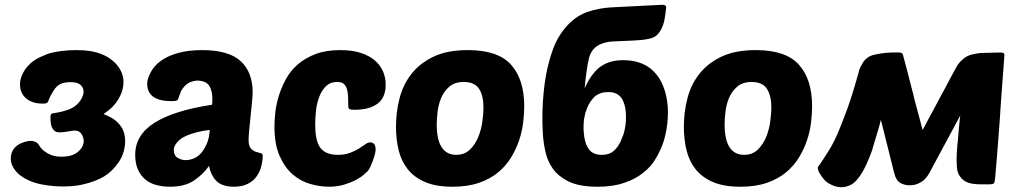

<svg xmlns="http://www.w3.org/2000/svg" viewBox="-20 -769 4253 801"><path d="M479 -249Q492 -234 497.5 -214.5Q503 -195 502 -173.5Q501 -152 494 -130.5Q487 -109 474 -91Q448 -53 413.5 -32.5Q379 -12 328 0Q304 6 273.5 8Q243 10 212 8Q181 6 152 0Q123 -6 101 -16Q62 -33 41.5 -61Q21 -89 26 -119Q28 -134 35 -144.5Q42 -155 51.5 -162Q61 -169 71.5 -173Q82 -177 91 -179Q109 -183 119.5 -180Q130 -177 136 -172Q141 -167 147.5 -156.5Q154 -146 167 -137Q190 -120 217 -116.5Q244 -113 272 -119Q285 -122 297 -129.5Q309 -137 317 -147.5Q325 -158 328 -170Q331 -182 327 -195Q323 -208 316.5 -214.5Q310 -221 302.5 -223Q295 -225 287 -224Q279 -223 272 -222Q247 -217 234 -217Q215 -216 207.5 -223Q200 -230 196 -239Q192 -248 191 -264Q190 -280 191 -285Q192 -295 199 -296Q204 -297 220 -299.5Q236 -302 261 -310Q285 -318 301 -333Q317 -348 325 -368Q333 -388 324.5 -404Q316 -420 297 -424Q278 -428 255 -425Q232 -422 217 -408Q210 -401 204 -391.5Q198 -382 193 -373Q188 -364 185 -356.5Q182 -349 181 -346Q177 -337 164 -337Q158 -336 138.5 -338Q119 -340 99 -351Q89 -357 80.5 -367Q72 -377 67.5 -390.5Q63 -404 63.5 -420.5Q64 -437 72 -456Q81 -476 93 -490Q105 -504 118.5 -514Q132 -524 147 -530.5Q162 -537 176 -543Q188 -548 212.5 -552.5Q237 -557 267 -559Q297 -561 328.5 -559Q360 -557 387 -549Q416 -540 436.5 -526Q457 -512 470 -495.5Q483 -479 489 -462Q495 -445 495 -430Q496 -400 482.5 -371.5Q469 -343 449 -323Q441 -315 432 -308Q423 -301 412 -293Q431 -286 448 -276Q465 -266 479 -249Z M855 -227Q827 -224 800 -217Q773 -210 752 -200Q731 -190 718 -174Q705 -158 705 -145Q705 -120 721 -110.5Q737 -101 755 -101Q772 -101 789.5 -108.5Q807 -116 820 -131.5Q833 -147 843 -170Q853 -193 855 -227ZM544 -123Q544 -206 625 -257Q706 -308 864 -332Q865 -334 865.5 -339.5Q866 -345 866 -356Q866 -388 854 -409.5Q842 -431 804 -433Q783 -431 770 -424.5Q757 -418 747.5 -406.5Q738 -395 734.5 -387Q731 -379 725 -361Q723 -352 716.5 -349.5Q710 -347 696 -347Q594 -347 594 -420Q594 -439 608.5 -467Q623 -495 651.5 -515.5Q680 -536 723 -548Q766 -560 823 -560Q934 -560 984 -514Q1034 -468 1034 -384Q1034 -373 1031.5 -344.5Q1029 -316 1025.5 -284.5Q1022 -253 1019.5 -225Q1017 -197 1017 -186Q1017 -161 1026 -150.5Q1035 -140 1046.5 -136Q1058 -132 1067 -130Q1076 -128 1076 -120Q1076 -98 1070 -75Q1064 -52 1050.5 -33Q1037 -14 1013.5 -2Q990 10 956 10Q908 10 884 -13Q860 -36 852 -77Q828 -42 789.5 -16Q751 10 689 10Q659 10 632.5 3Q606 -4 586.5 -20Q567 -36 555.5 -61.5Q544 -87 544 -123Z M1389 -123Q1418 -123 1439.5 -131Q1461 -139 1477 -149Q1493 -159 1504 -167Q1515 -175 1524 -175Q1547 -175 1547 -145Q1547 -138 1544 -125.5Q1541 -113 1536 -99.5Q1531 -86 1525.5 -74Q1520 -62 1515 -56Q1510 -51 1497.5 -40Q1485 -29 1464 -18Q1443 -7 1415 1.5Q1387 10 1353 10Q1315 10 1274.5 -1.5Q1234 -13 1201 -41.5Q1168 -70 1146.5 -118.5Q1125 -167 1125 -240Q1125 -266 1128.5 -299.5Q1132 -333 1143 -368.5Q1154 -404 1172.5 -438.5Q1191 -473 1222 -500Q1253 -527 1296.5 -543.5Q1340 -560 1400 -560Q1449 -560 1484.5 -548.5Q1520 -537 1543 -517.5Q1566 -498 1577.5 -472Q1589 -446 1589 -416Q1589 -362 1555 -336.5Q1521 -311 1459 -311Q1444 -311 1438.5 -313.5Q1433 -316 1433 -325Q1433 -349 1432 -368Q1431 -387 1426.5 -400Q1422 -413 1413 -420Q1404 -427 1387 -427Q1356 -427 1337.5 -407Q1319 -387 1309.5 -358.5Q1300 -330 1297.5 -300Q1295 -270 1295 -250Q1295 -179 1317.5 -151Q1340 -123 1389 -123Z M1868 10Q1799 10 1753.5 -9.5Q1708 -29 1681 -63Q1654 -97 1643 -142.5Q1632 -188 1632 -240Q1632 -300 1646.5 -357.5Q1661 -415 1696 -460Q1731 -505 1788.5 -532.5Q1846 -560 1932 -560Q2058 -560 2112.5 -498.5Q2167 -437 2167 -326Q2167 -295 2162.5 -257.5Q2158 -220 2145.5 -183Q2133 -146 2111.5 -111Q2090 -76 2057 -49Q2024 -22 1977.5 -6Q1931 10 1868 10ZM1915 -427Q1877 -427 1854.5 -407.5Q1832 -388 1820.5 -360.5Q1809 -333 1805.5 -302.5Q1802 -272 1802 -251Q1802 -185 1823 -154Q1844 -123 1883 -123Q1918 -123 1940.5 -145Q1963 -167 1975.5 -198Q1988 -229 1992.5 -263Q1997 -297 1997 -320Q1997 -370 1978.5 -398.5Q1960 -427 1915 -427Z M2763 -348Q2767 -322 2766.5 -297.5Q2766 -273 2764 -255Q2762 -232 2755 -202.5Q2748 -173 2736 -146Q2735 -145 2735 -144.5Q2735 -144 2734 -143Q2726 -124 2716 -108Q2697 -74 2663 -48Q2630 -21 2583 -6Q2538 10 2474 10Q2396 10 2352 -12Q2306 -35 2284 -69Q2264 -98 2256 -134Q2247 -171 2244.5 -214.5Q2242 -258 2243 -301Q2244 -344 2248 -383.5Q2252 -423 2257 -451Q2268 -513 2288.5 -567.5Q2309 -622 2348 -664Q2387 -705 2433 -720Q2479 -735 2526 -738Q2550 -739 2584.5 -741Q2619 -743 2652.5 -744.5Q2686 -746 2712 -747.5Q2738 -749 2743 -749Q2761 -749 2759 -736Q2757 -716 2752.5 -689Q2748 -662 2734 -639Q2720 -616 2696.5 -609.5Q2673 -603 2640 -601Q2624 -600 2605 -599Q2586 -598 2568 -597.5Q2550 -597 2535 -596Q2520 -595 2512 -593Q2479 -586 2462 -570Q2445 -554 2438 -530Q2432 -506 2427 -470.5Q2422 -435 2419 -401Q2438 -442 2457 -464Q2474 -485 2493 -496Q2528 -518 2580 -518Q2671 -518 2719 -458Q2753 -415 2763 -348ZM2581 -208Q2592 -244 2591.5 -281.5Q2591 -319 2583 -339Q2581 -344 2579.5 -347.5Q2578 -351 2576 -355Q2558 -385 2518 -385Q2483 -385 2461 -366Q2440 -345 2430 -320Q2428 -315 2427 -311.5Q2426 -308 2424 -303Q2424 -303 2423 -302Q2421 -295 2420 -288.5Q2419 -282 2417 -274Q2415 -260 2414.5 -243.5Q2414 -227 2416 -211Q2419 -174 2433 -152Q2450 -123 2490 -123Q2527 -123 2546 -145Q2554 -153 2559.5 -161.5Q2565 -170 2570 -180V-181Q2572 -186 2573.5 -190Q2575 -194 2577 -199Q2578 -201 2579 -203.5Q2580 -206 2581 -208Z M3069 10Q3000 10 2954.5 -9.5Q2909 -29 2882 -63Q2855 -97 2844 -142.5Q2833 -188 2833 -240Q2833 -300 2847.5 -357.5Q2862 -415 2897 -460Q2932 -505 2989.5 -532.5Q3047 -560 3133 -560Q3259 -560 3313.5 -498.5Q3368 -437 3368 -326Q3368 -295 3363.5 -257.5Q3359 -220 3346.5 -183Q3334 -146 3312.5 -111Q3291 -76 3258 -49Q3225 -22 3178.5 -6Q3132 10 3069 10ZM3116 -427Q3078 -427 3055.5 -407.5Q3033 -388 3021.5 -360.5Q3010 -333 3006.5 -302.5Q3003 -272 3003 -251Q3003 -185 3024 -154Q3045 -123 3084 -123Q3119 -123 3141.5 -145Q3164 -167 3176.5 -198Q3189 -229 3193.5 -263Q3198 -297 3198 -320Q3198 -370 3179.5 -398.5Q3161 -427 3116 -427Z M4155 -550Q4160 -550 4165.5 -548Q4171 -546 4170 -538Q4170 -534 4169 -522Q4168 -510 4167 -494Q4166 -478 4164.5 -460.5Q4163 -443 4162 -429Q4162 -425 4161.5 -421.5Q4161 -418 4161 -414Q4159 -382 4155 -332Q4152 -279 4146 -204Q4143 -166 4139.5 -120Q4136 -74 4131 -20Q4129 -6 4126 -4Q4122 0 4109 0H4073Q4041 0 4022 -6Q4005 -11 3991 -25Q3986 -31 3981.5 -38Q3977 -45 3975 -54Q3971 -70 3971 -95Q3971 -103 3971 -113Q3971 -123 3972 -137Q3973 -143 3973 -149.5Q3973 -156 3974 -164Q3976 -178 3978.5 -211.5Q3981 -245 3986 -287L3864 -60L3862 -56Q3859 -50 3852.5 -39.5Q3846 -29 3836 -19.5Q3826 -10 3810.5 -3Q3795 4 3774 4Q3754 4 3736.5 -5.5Q3719 -15 3711 -45L3655 -269Q3652 -257 3647.5 -240.5Q3643 -224 3637.5 -206.5Q3632 -189 3627 -172Q3622 -155 3618 -141Q3613 -127 3606.5 -111Q3600 -95 3592.5 -79Q3585 -63 3576.5 -49Q3568 -35 3560 -25Q3544 -4 3525.5 4Q3507 12 3491 12Q3474 12 3458 6Q3442 0 3431 -8Q3425 -12 3419 -19Q3413 -26 3408 -33Q3403 -40 3399.5 -46Q3396 -52 3395 -54Q3393 -60 3392 -65.5Q3391 -71 3394 -75Q3397 -78 3408 -94.5Q3419 -111 3441 -146Q3462 -181 3480 -225Q3498 -269 3516 -318Q3525 -343 3533 -368.5Q3541 -394 3547.5 -416Q3554 -438 3558.5 -454.5Q3563 -471 3565 -478Q3570 -492 3580 -508Q3590 -524 3608 -534Q3616 -538 3628.5 -541Q3641 -544 3654.5 -546Q3668 -548 3681 -549Q3694 -550 3703 -550H3709H3711H3732Q3735 -550 3740 -548.5Q3745 -547 3747 -540Q3748 -536 3754 -514Q3760 -492 3767 -465Q3774 -438 3780.5 -412Q3787 -386 3790 -376Q3792 -365 3798.5 -341Q3805 -317 3812 -291Q3820 -261 3829 -227Q3859 -282 3884 -329Q3894 -348 3904.5 -367.5Q3915 -387 3924 -403.5Q3933 -420 3939 -432Q3945 -444 3948 -449Q3958 -467 3969 -487.5Q3980 -508 3998 -523Q4015 -537 4034.5 -541.5Q4054 -546 4071 -548L4155 -550Z"/></svg>

Font: Poetsen One
Style: Regular
Weight: 400
Designer: Pablo Impallari, Rodrigo Fuenzalida
Foundry: Pablo Impallari, Rodrigo Fuenzalida
Version: Version 1.001; ttfautohint (v0.93) -l 8 -r 50 -G 200 -x 14 -